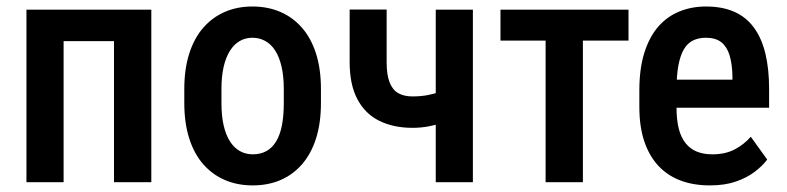

<svg xmlns="http://www.w3.org/2000/svg" viewBox="-20 -558 2409 588"><path d="M352.5 -528.3V-432.1H149.4V-528.3ZM174.8 -528.3V0H61V-528.3ZM443.4 -528.3V0H329.1V-528.3Z M544.4 -242.7V-285.2Q544.4 -346.7 559.6 -394Q574.7 -441.4 602.8 -473.4Q630.9 -505.4 668.9 -521.7Q707 -538.1 752.9 -538.1Q799.8 -538.1 838.1 -521.7Q876.5 -505.4 904.5 -473.4Q932.6 -441.4 947.8 -394Q962.9 -346.7 962.9 -285.2V-242.7Q962.9 -181.2 947.8 -133.8Q932.6 -86.4 904.5 -54.4Q876.5 -22.5 838.4 -6.3Q800.3 9.8 753.9 9.8Q708 9.8 669.7 -6.3Q631.3 -22.5 603 -54.4Q574.7 -86.4 559.6 -133.8Q544.4 -181.2 544.4 -242.7ZM658.2 -285.2V-242.7Q658.2 -203.1 665 -173.6Q671.9 -144 684.6 -124.5Q697.3 -105 714.8 -95.2Q732.4 -85.4 753.9 -85.4Q777.8 -85.4 795.7 -95.2Q813.5 -105 825.4 -124.5Q837.4 -144 843.3 -173.6Q849.1 -203.1 849.1 -242.7V-285.2Q849.1 -324.2 842.3 -353.8Q835.4 -383.3 822.8 -403.1Q810.1 -422.9 792.2 -432.6Q774.4 -442.4 752.9 -442.4Q731.9 -442.4 714.6 -432.6Q697.3 -422.9 684.6 -403.1Q671.9 -383.3 665 -353.8Q658.2 -324.2 658.2 -285.2Z M1428.2 -528.3V0H1314.5V-528.3ZM1379.9 -294.9V-199.7Q1361.3 -190.4 1339.4 -183.1Q1317.4 -175.8 1293.2 -171.1Q1269 -166.5 1243.2 -166.5Q1185.1 -166.5 1141.6 -188Q1098.1 -209.5 1074.5 -254.2Q1050.8 -298.8 1050.8 -367.7V-528.8H1164.1V-367.7Q1164.1 -329.1 1173.1 -305.9Q1182.1 -282.7 1199.7 -272.7Q1217.3 -262.7 1243.2 -262.7Q1268.6 -262.7 1290 -266.8Q1311.5 -271 1333.3 -278.3Q1355 -285.6 1379.9 -294.9Z M1765.1 -528.3V0H1650.9V-528.3ZM1904.8 -528.3V-433.6H1512.7V-528.3Z M2154.3 9.8Q2103 9.8 2063 -5.6Q2022.9 -21 1995.1 -51.5Q1967.3 -82 1952.6 -126.7Q1938 -171.4 1938 -230.5V-281.2Q1938 -348.1 1953.4 -396.7Q1968.8 -445.3 1996.1 -476.6Q2023.4 -507.8 2060.8 -522.9Q2098.1 -538.1 2142.1 -538.1Q2191.9 -538.1 2228.5 -522Q2265.1 -505.9 2288.8 -473.6Q2312.5 -441.4 2324 -394Q2335.4 -346.7 2335.4 -285.2V-228H1992.7V-314H2223.1V-326.2Q2222.2 -362.3 2214.4 -388.4Q2206.5 -414.6 2189.2 -428.5Q2171.9 -442.4 2141.6 -442.4Q2119.6 -442.4 2102.5 -434.1Q2085.4 -425.8 2074.5 -407.2Q2063.5 -388.7 2057.6 -357.7Q2051.8 -326.7 2051.8 -281.2V-230.5Q2051.8 -190.9 2058.8 -163.6Q2065.9 -136.2 2080.1 -118.9Q2094.2 -101.6 2114.5 -93.5Q2134.8 -85.4 2161.6 -85.4Q2201.2 -85.4 2229.7 -100.3Q2258.3 -115.2 2279.3 -139.2L2329.6 -69.3Q2315.4 -50.3 2291.5 -32Q2267.6 -13.7 2233.6 -2Q2199.7 9.8 2154.3 9.8Z"/></svg>

Font: Roboto Condensed Medium
Style: Regular
Weight: 500
Designer: Christian Robertson
Foundry: Google
Version: Version 3.0